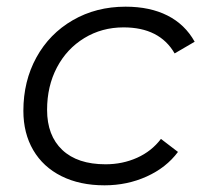

<svg xmlns="http://www.w3.org/2000/svg" viewBox="-20 -550 616 575"><path d="M50 -218Q50 -307 89 -378Q128 -449 198 -489.5Q268 -530 356 -530Q429 -530 481.5 -503.5Q534 -477 563 -425L503 -390Q458 -468 350 -468Q285 -468 232.5 -436Q180 -404 150.5 -348Q121 -292 121 -221Q121 -144 166.5 -101Q212 -58 296 -58Q347 -58 390.5 -77.5Q434 -97 462 -134L513 -95Q478 -48 419.5 -21.5Q361 5 293 5Q219 5 164 -22.5Q109 -50 79.5 -100.5Q50 -151 50 -218Z"/></svg>

Font: Montserrat Alternates
Style: Italic
Weight: 400
Italic angle: -11.3°
Designer: Julieta Ulanovsky
Foundry: Julieta Ulanovsky
Version: Version 7.200